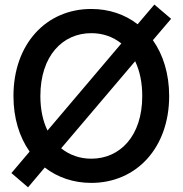

<svg xmlns="http://www.w3.org/2000/svg" viewBox="-20 -778 789 829"><path d="M374 11.7C568.4 11.7 710.4 -139.2 710.4 -363.3C710.4 -459 684.6 -541.5 640.1 -604.5L718.8 -696.8L646.5 -758.3L574.2 -673.3C519.5 -715.8 450.7 -739.3 374 -739.3C179.7 -739.3 38.1 -588.4 38.1 -363.3C38.1 -268.1 63.5 -186.5 107.9 -123.5L29.3 -30.8L101.1 30.8L173.3 -54.7C228.5 -12.2 296.9 11.7 374 11.7ZM374 -92.8C325.2 -92.8 280.3 -108.4 244.1 -137.7L563.5 -513.7C583 -473.1 594.2 -422.9 594.2 -363.3C594.2 -189.9 497.6 -92.8 374 -92.8ZM154.3 -363.3C154.3 -537.6 251 -634.8 374 -634.8C422.9 -634.8 467.8 -619.6 503.9 -590.3L185.1 -214.4C165.5 -254.4 154.3 -304.7 154.3 -363.3Z"/></svg>

Font: Raveo Display Display Medium
Style: Regular
Weight: 500
Designer: Jakub Foglar, Rasmus Andersson (Inter)
Foundry: Jakubfoglar.com
Version: Version 1.100;Glyphs 3.2.3 (3260)